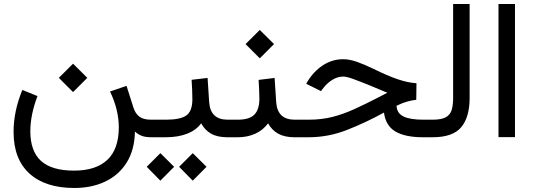

<svg xmlns="http://www.w3.org/2000/svg" viewBox="-20 -687 2670 961"><path d="M274.4 -297.4 345.7 -368.2 417 -297.4 345.7 -226.1ZM574.7 -48.8Q574.7 -137.2 530.8 -229L613.3 -257.3L648.4 -147Q658.2 -117.2 678.5 -102.5Q698.7 -87.9 736.3 -87.9H755.9V0H738.3Q706.5 0 688.2 -7.6Q669.9 -15.1 655.3 -28.8Q653.8 63 614.3 126.2Q574.7 189.5 506.8 221.7Q439 253.9 352.1 253.9Q207 253.9 127.4 181.6Q47.9 109.4 47.9 -27.3Q47.9 -129.9 91.8 -236.8L167.5 -206.1Q131.8 -111.8 131.8 -29.8Q131.8 69.8 185.3 118.4Q238.8 167 350.6 167Q459.5 167 516.8 113.5Q574.2 60.1 574.7 -48.8Z M1130.4 0H1118.7Q1067.9 0 1036.6 -17.8Q1005.4 -35.6 986.8 -69.8Q961.9 -35.2 916.3 -17.6Q870.6 0 809.1 0H736.3V-87.9H810.1Q882.8 -87.9 912.6 -109.1Q942.4 -130.4 942.9 -189Q942.9 -212.9 941.7 -238.8Q940.4 -264.6 939 -287.6L1019 -296.9L1026.9 -176.3Q1032.7 -87.9 1119.6 -87.9H1130.4ZM876.5 147.9 944.8 79.6 1013.7 147.9 944.8 217.3ZM714.4 147.9 782.7 79.6 851.6 147.9 782.7 217.3Z M1465.8 0H1454.1Q1404.8 0 1372.6 -17.8Q1340.3 -35.6 1321.8 -69.8Q1296.9 -35.6 1257.8 -17.8Q1218.8 0 1169.9 0H1110.8V-87.9H1169.9Q1228.5 -87.9 1253.4 -113.5Q1278.3 -139.2 1278.3 -193.8Q1278.3 -216.8 1276.9 -240.7Q1275.4 -264.6 1274.4 -287.1L1354.5 -296.9L1362.3 -176.8Q1368.2 -87.9 1455.1 -87.9H1465.8ZM1209 -466.3 1280.3 -537.1 1351.6 -466.3 1280.3 -395Z M2063.5 -187.5Q2043.9 -185.5 2019.5 -179Q1995.1 -172.4 1964.8 -157.7Q1966.3 -120.6 1999.3 -104.2Q2032.2 -87.9 2099.1 -87.9H2125.5V0H2097.2Q2007.3 0 1958.7 -29.1Q1910.2 -58.1 1901.9 -123.5Q1810.1 -73.2 1716.8 -36.6Q1623.5 0 1524.4 0H1446.3V-87.9H1525.9Q1589.4 -87.9 1644 -101.8Q1698.7 -115.7 1755.4 -141.6Q1812 -167.5 1880.9 -203.1L1918.9 -223.1Q1908.2 -226.6 1891.6 -234.1Q1875 -241.7 1828.6 -260.3Q1779.3 -280.3 1747.1 -292Q1714.8 -303.7 1697.8 -303.7Q1669.9 -303.7 1643.8 -287.6Q1617.7 -271.5 1599.6 -248L1586.4 -231L1512.7 -267.6L1520 -280.3Q1550.8 -330.6 1596.9 -360.6Q1643.1 -390.6 1698.2 -390.6Q1729 -390.6 1766.1 -377.7Q1803.2 -364.7 1846.2 -343.8Q1921.9 -306.6 1972.2 -289.8Q2022.5 -272.9 2064.5 -270.5Z M2106 0V-87.9H2145.5Q2189.5 -87.9 2211.4 -100.1Q2233.4 -112.3 2240.7 -136.5Q2248 -160.6 2248 -196.8V-667H2330.6V-197.3Q2330.6 -100.1 2288.3 -50Q2246.1 0 2145 0Z M2475.1 -667H2557.6V-0.5H2475.1Z"/></svg>

Font: Vazir FD-WOL
Style: Regular-FD-WOL
Weight: 400
Designer: Saber Rastikerdar
Foundry: Saber Rastikerdar
Version: Version 30.1.0